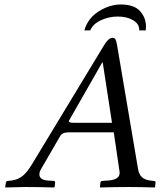

<svg xmlns="http://www.w3.org/2000/svg" viewBox="-20 -825 707 847"><path d="M307.1 -283.2H474.1L433.1 -549.8H431.2L286.1 -295.9Q283.7 -292.5 283.7 -290Q283.7 -283.2 307.1 -283.2ZM161.1 -79.1Q153.8 -66.9 153.8 -55.7Q153.8 -31.7 189.9 -28.8L216.8 -26.9Q223.6 -26.9 223.1 -19L221.2 0L217.8 2Q147.9 0 92.8 0Q75.7 0 3.9 2L2.9 0L5.9 -19Q6.8 -26.9 15.1 -26.9Q50.3 -28.8 73.2 -43.9Q96.2 -59.1 122.1 -102.1L437 -622.1Q458 -658.2 476.1 -658.2Q485.8 -658.2 489.5 -651.1Q493.2 -644 496.1 -627.9L587.9 -85.9Q591.8 -57.1 605.5 -43.9Q619.1 -30.8 647.9 -27.8L658.2 -26.9Q667 -26.9 666 -19L664.1 0L662.1 2Q592.3 0 548.8 0Q493.7 0 421.9 2L420.9 0L422.9 -19Q423.8 -26.9 431.2 -26.9L459 -28.8Q507.8 -32.7 507.8 -62.5Q507.8 -66.9 506.8 -71.8L481.9 -241.2H282.2Q254.4 -241.2 245.1 -224.1ZM512.2 -805.2Q572.3 -805.2 598.1 -775.6Q624 -746.1 624 -708Q624 -696.8 623 -690.9H594.2V-693.8Q594.2 -719.7 567.1 -735.8Q540 -752 500 -752Q460 -752 425 -735.6Q390.1 -719.2 377.9 -690.9H352.1Q367.2 -744.1 415.3 -774.7Q463.4 -805.2 512.2 -805.2Z"/></svg>

Font: Linux Libertine
Style: Italic
Weight: 400
Italic angle: -12°
Designer: Philipp H. Poll
Foundry: Philipp H. Poll
Version: Version 5.1.6 ; ttfautohint (v0.9)